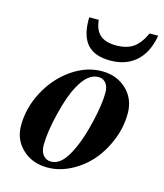

<svg xmlns="http://www.w3.org/2000/svg" viewBox="-104 -750 719 842"><g transform="rotate(15 255.0 -329.0)"><path d="M313 -457Q380.9 -457 425 -414.8Q469.2 -372.6 469.2 -307.1Q469.2 -245.6 445.8 -186.5Q422.4 -127.4 384.3 -83.7Q346.2 -40 294.4 -13.4Q242.7 13.2 189 13.2Q120.6 13.2 75.7 -29.1Q30.8 -71.3 30.8 -134.8Q30.8 -215.8 70.8 -290.8Q110.8 -365.7 176.5 -411.4Q242.2 -457 313 -457ZM304.2 -428.2Q256.3 -428.2 219.2 -359.9Q192.9 -314.5 170.9 -225.8Q148.9 -137.2 148.9 -78.1Q148.9 -49.3 162.4 -32.7Q175.8 -16.1 198.2 -16.1Q224.6 -16.1 246.8 -37.8Q269 -59.6 290 -106Q314 -158.2 332.5 -238.5Q351.1 -318.8 351.1 -370.1Q351.1 -397 338.4 -412.6Q325.7 -428.2 304.2 -428.2ZM471.2 -670.9H509.8Q497.1 -593.8 451.7 -552.5Q406.2 -511.2 334 -511.2Q264.2 -511.2 230.5 -547.9Q196.8 -584.5 196.8 -660.2V-670.9H240.2Q244.6 -625 269.3 -603.5Q293.9 -582 341.8 -582Q390.1 -582 419.4 -602.3Q448.7 -622.6 471.2 -670.9Z"/></g></svg>

Font: Accordance
Style: Bold-Italic
Weight: 700
Italic angle: -11°
Version: Version 1.2 (build January 31, 2020) Miklal Software Solutio